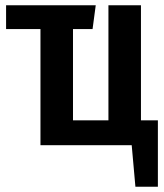

<svg xmlns="http://www.w3.org/2000/svg" viewBox="-20 -549 620 726"><path d="M577 -94V157H492L478 0H133V-439H3V-529H342L330 -439H256V-94H390V-529H513V-94Z"/></svg>

Font: Fira Sans Compressed Medium
Style: Regular
Weight: 500
Width: 1
Designer: bBox Type GmbH & Carrois Corporate GbR & Edenspiekermann AG
Foundry: bBox Type GmbH & Carrois Corporate GbR & Edenspiekermann AG
Version: Version 4.301